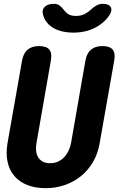

<svg xmlns="http://www.w3.org/2000/svg" viewBox="-20 -970 640 1000"><path d="M95 -655Q102 -693 124 -711.5Q146 -730 184 -730Q222 -730 237 -711.5Q252 -693 245 -655L170 -225Q166 -204 168 -185Q170 -166 178.5 -151.5Q187 -137 202.5 -128.5Q218 -120 241 -120Q264 -120 282.5 -128.5Q301 -137 314.5 -151.5Q328 -166 337 -185Q346 -204 350 -225L425 -655Q432 -693 454 -711.5Q476 -730 514 -730Q552 -730 567 -711.5Q582 -693 575 -655L499 -224Q490 -170 464.5 -126.5Q439 -83 402 -53Q365 -23 318 -6.5Q271 10 218 10Q164 10 123 -6Q82 -22 55.5 -52.5Q29 -83 19.5 -126.5Q10 -170 19 -224ZM204 -894Q197 -919 213 -934.5Q229 -950 260 -950Q270 -950 277 -948Q284 -946 289 -942Q301 -934 310 -921.5Q319 -909 333 -898Q349 -887 376 -887Q403 -887 423 -898Q441 -908 453.5 -920Q466 -932 480 -940Q488 -945 496 -947.5Q504 -950 515 -950Q546 -950 556 -934.5Q566 -919 552 -894Q533 -864 502 -842Q444 -800 361 -800Q278 -801 234 -842Q211 -865 204 -894Z"/></svg>

Font: Maple Mono NL ExtraBold
Style: Italic
Weight: 800
Italic angle: -10°
Monospace: yes
Designer: subframe7536
Version: Version 7.000